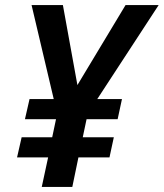

<svg xmlns="http://www.w3.org/2000/svg" viewBox="-20 -734 643 754"><path d="M144 0 169 -116H47L65 -195H185L200 -266H78L96 -345H191L104 -714H227L284 -400L473 -714H603L362 -345H459L442 -266H320L305 -195H427L410 -116H288L264 0Z"/></svg>

Font: Noto Sans Display SemiBold
Style: Italic
Weight: 600
Italic angle: -12°
Designer: Monotype Design Team
Foundry: Monotype Imaging Inc.
Version: Version 2.003